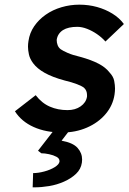

<svg xmlns="http://www.w3.org/2000/svg" viewBox="-20 -558 551 823"><path d="M247 10Q177 10 124.5 -13.5Q72 -37 44 -81L133 -150Q159 -116 193.5 -101Q228 -86 269 -86Q286 -86 300 -90Q314 -94 325.5 -102Q337 -110 344 -120.5Q351 -131 353 -144Q353 -148 353 -151Q353 -170 340 -182Q331 -189 310.5 -197Q290 -205 257 -213Q205 -227 172 -245.5Q139 -264 122 -287Q108 -306 104 -324.5Q100 -343 100 -358Q100 -370 102 -382Q107 -417 126.5 -445.5Q146 -474 176 -495Q206 -516 243.5 -527Q281 -538 320 -538Q360 -538 396 -528Q432 -518 462 -499.5Q492 -481 511 -455L432 -380Q416 -398 395.5 -412Q375 -426 353 -434.5Q331 -443 311 -443Q292 -443 276.5 -439.5Q261 -436 250 -429Q239 -422 232 -411.5Q225 -401 223 -387Q223 -375 227 -364.5Q231 -354 240 -347Q250 -340 270.5 -331Q291 -322 325 -314Q372 -301 402.5 -285Q433 -269 449 -248Q466 -230 469.5 -211.5Q473 -193 473 -179Q473 -167 471 -153Q464 -106 432.5 -69Q401 -32 352.5 -11Q304 10 247 10ZM120 245 122 184Q144 184 170 177Q196 170 214.5 158.5Q233 147 235 135Q235 133 235 132Q235 121 222 114Q209 107 190.5 103Q172 99 157 99L143 88L230 -24H297L244 45Q293 54 312.5 76Q332 98 332 126Q332 132 331 139Q327 167 306 187Q285 207 254.5 220.5Q224 234 191 239.5Q158 245 129 245Q125 245 120 245Z"/></svg>

Font: Lexend Med
Style: Italic
Weight: 500
Italic angle: -8.13011°
Designer: Bonnie Shaver-Troup, Thomas Jockin
Foundry: Lexend
Version: Version 1.007